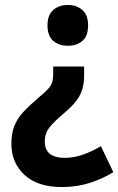

<svg xmlns="http://www.w3.org/2000/svg" viewBox="-20 -657 478 776"><path d="M320 -352Q320 -302 300.5 -268Q281 -234 236 -197Q199 -166 180 -142Q161 -118 161 -85Q161 -19 242 -19Q278 -19 314 -31.5Q350 -44 388 -66L438 39Q392 67 340.5 83Q289 99 230 99Q132 99 79 50Q26 1 26 -76Q26 -118 38 -148Q50 -178 73.5 -203.5Q97 -229 132 -259Q159 -281 172.5 -295.5Q186 -310 190.5 -324Q195 -338 195 -358V-388H320ZM336 -555Q336 -511 313 -491.5Q290 -472 254 -472Q219 -472 195.5 -491.5Q172 -511 172 -555Q172 -597 195.5 -617Q219 -637 254 -637Q289 -637 312.5 -617Q336 -597 336 -555Z"/></svg>

Font: Noto Sans Telugu UI SemiCondensed
Style: Bold
Weight: 700
Width: 4
Designer: Jelle Bosma - Monotype Design Team
Foundry: Monotype Imaging Inc.
Version: Version 2.005; ttfautohint (v1.8.4.7-5d5b)